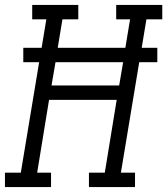

<svg xmlns="http://www.w3.org/2000/svg" viewBox="-33 -755 675 775"><path d="M-13 0V-58H51L125 -504H61V-562H135L154 -677H97V-735H283V-677H219L200 -562H473L492 -677H436V-735H622V-677H558L539 -562H602V-504H529L455 -58H512V0H326V-58H390L438 -352H165L117 -58H173V0ZM448 -410 464 -504H191L175 -410Z"/></svg>

Font: Iosevka Slab Light Extended
Style: Italic
Weight: 300
Width: 7
Italic angle: -9°
Monospace: yes
Designer: Belleve Invis
Foundry: Belleve Invis
Version: Version 11.1.0; ttfautohint (v1.8.3)